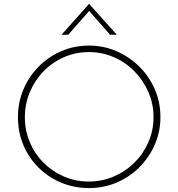

<svg xmlns="http://www.w3.org/2000/svg" viewBox="-20 -945 903 973"><path d="M71 -352Q71 -427 99 -492.5Q127 -558 176.5 -608Q226 -658 291.5 -686Q357 -714 431 -714Q505 -714 570.5 -685.5Q636 -657 686 -607.5Q736 -558 764.5 -492.5Q793 -427 793 -352Q793 -278 764.5 -212.5Q736 -147 686.5 -97.5Q637 -48 571.5 -20Q506 8 431 8Q356 8 291 -19Q226 -46 176.5 -94.5Q127 -143 99 -208.5Q71 -274 71 -352ZM106 -351Q106 -284 131 -224.5Q156 -165 200.5 -120.5Q245 -76 304 -50.5Q363 -25 429 -25Q497 -25 556.5 -50.5Q616 -76 661 -120.5Q706 -165 732 -224.5Q758 -284 758 -352Q758 -419 732 -478.5Q706 -538 661.5 -583.5Q617 -629 557.5 -655Q498 -681 431 -681Q362 -681 302.5 -654.5Q243 -628 199 -582Q155 -536 130.5 -476.5Q106 -417 106 -351ZM538 -769 424 -898 441 -900 326 -769H292L431 -925H432L572 -769Z"/></svg>

Font: Josefin Sans ExtraLight
Style: Regular
Weight: 250
Designer: Santiago Orozco
Foundry: Typemade
Version: Version 2.000